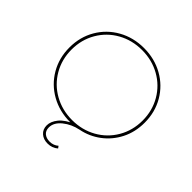

<svg xmlns="http://www.w3.org/2000/svg" viewBox="-230 -893 1295 1295"><g transform="rotate(45 418.0 -245.0)"><path d="M322 130Q322 93 352.5 55Q383 17 459 -16L441 1Q425 3 418 3Q317 3 235 -43Q153 -89 106 -169.5Q59 -250 59 -350Q59 -450 106 -530.5Q153 -611 235 -657Q317 -703 418 -703Q519 -703 601 -657Q683 -611 730 -530.5Q777 -450 777 -350Q777 -260 740 -187.5Q703 -115 640 -68Q577 -21 500 -6Q436 7 389 45Q342 83 342 130Q342 161 362 177.5Q382 194 414 194Q432 194 448 188Q464 182 476 171L487 186Q471 200 452.5 206.5Q434 213 413 213Q373 213 347.5 190.5Q322 168 322 130ZM757 -350Q757 -444 712.5 -520.5Q668 -597 590.5 -640.5Q513 -684 418 -684Q323 -684 245.5 -640.5Q168 -597 123.5 -520.5Q79 -444 79 -350Q79 -256 123.5 -179.5Q168 -103 245.5 -59.5Q323 -16 418 -16Q513 -16 590.5 -59.5Q668 -103 712.5 -179.5Q757 -256 757 -350Z"/></g></svg>

Font: iiserrat Thin
Style: Regular
Weight: 100
Designer: Akira Ohta
Foundry: Akira Ohta
Version: Version 1.200;Glyphs 3.3.1 (3343)